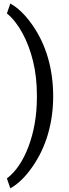

<svg xmlns="http://www.w3.org/2000/svg" viewBox="-20 -822 388 1072"><path d="M276.9 -283.7C276.9 -360.2 267.2 -432 247.8 -499C228.4 -566.1 199.3 -627.4 160.4 -683.1C121.5 -738.8 80.6 -778.5 37.6 -802.2L18.6 -747.1C50.5 -721 79.2 -684.7 104.7 -638.2C130.3 -591.6 150.2 -539 164.6 -480.2C178.9 -421.5 186 -357.9 186 -289.6V-273.9C185.4 -175.3 169.8 -85.5 139.4 -4.6C109 76.3 68.7 135.9 18.6 174.3L37.6 229.5C80.6 205.7 121.7 165.7 160.9 109.4C200.1 53.1 229.2 -8.4 248.3 -75C267.3 -141.5 276.9 -211.1 276.9 -283.7Z"/></svg>

Font: Roboto1
Style: rg
Weight: 400
Designer: Google
Version: Version 2.137; 2017